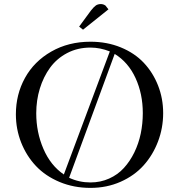

<svg xmlns="http://www.w3.org/2000/svg" viewBox="-20 -916 878 944"><path d="M58.1 -354Q58.1 -452.1 103 -533.2Q147.9 -614.3 232.4 -662.6Q316.9 -710.9 424.8 -710.9Q505.9 -710.9 573.7 -683.1Q641.6 -655.3 686.8 -607.4Q731.9 -559.6 757.1 -495.6Q782.2 -431.6 782.2 -359.9Q782.2 -286.6 756.8 -220Q731.4 -153.3 686 -102.8Q640.6 -52.2 572.8 -22.2Q504.9 7.8 424.8 7.8Q342.8 7.8 273.2 -21.2Q203.6 -50.3 157 -99.6Q110.4 -148.9 84.2 -214.8Q58.1 -280.8 58.1 -354ZM158.2 -358.9Q158.2 -266.1 193.4 -184.3Q228.5 -102.5 293.9 -58.1L520 -663.1Q472.2 -682.1 424.8 -682.1Q361.8 -682.1 310.5 -655.3Q259.3 -628.4 226.3 -583.3Q193.4 -538.1 175.8 -480.5Q158.2 -422.9 158.2 -358.9ZM319.8 -42Q368.7 -19 424.8 -19Q474.1 -19 516.6 -38.1Q559.1 -57.1 589.1 -90.1Q619.1 -123 640.4 -166.5Q661.6 -210 671.9 -259Q682.1 -308.1 682.1 -359.9Q682.1 -454.1 646.5 -532Q610.8 -609.9 543.9 -650.9ZM369.1 -785.2 426.8 -863.8Q441.4 -882.3 451.4 -889.2Q461.4 -896 476.1 -896Q481.4 -896 487.1 -894.3Q492.7 -892.6 495.1 -890.6L498 -889.2L513.2 -870.1L388.2 -770Z"/></svg>

Font: Dehuti
Style: Bold
Weight: 700
Version: Version 1.2